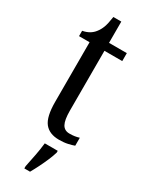

<svg xmlns="http://www.w3.org/2000/svg" viewBox="-228 -700 747 962"><g transform="rotate(30 145.5 -219.0)"><path d="M187 10Q131 10 103.5 -24.5Q76 -59 76 -145V-490H15V-521Q59 -529 82 -560Q94 -575 102 -596Q110 -617 116 -659H162V-536H265V-490H162V-144Q162 -90 175 -66.5Q188 -43 217 -43Q234 -43 247 -45Q260 -47 273 -51V-5Q260 0 238 5Q216 10 187 10ZM109 208Q116 174 123.5 136Q131 98 135 61H210V71Q204 92 192.5 119Q181 146 167.5 173Q154 200 142 221H109Z"/></g></svg>

Font: Noto Serif Myanmar ExtraCondensed
Style: Regular
Weight: 400
Width: 2
Designer: Ben Mitchell and the Monotype Design Team
Foundry: Monotype Imaging Inc.
Version: Version 2.106; ttfautohint (v1.8.4.7-5d5b)